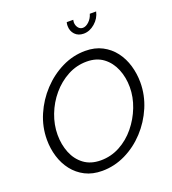

<svg xmlns="http://www.w3.org/2000/svg" viewBox="-162 -1038 1045 1165"><g transform="rotate(-20 361.0 -456.0)"><path d="M298 5Q236 5 189 -19Q142 -43 110 -84Q78 -125 62 -177.5Q46 -230 46 -287Q46 -370 79 -446.5Q112 -523 168.5 -583.5Q225 -644 297 -679.5Q369 -715 448 -715Q510 -715 557 -690.5Q604 -666 635.5 -624.5Q667 -583 682.5 -530Q698 -477 698 -421Q698 -339 665.5 -262.5Q633 -186 577 -125.5Q521 -65 449 -30Q377 5 298 5ZM312 -58Q378 -58 435.5 -89Q493 -120 536 -172.5Q579 -225 603.5 -288.5Q628 -352 628 -416Q628 -479 606 -532.5Q584 -586 541 -618.5Q498 -651 434 -651Q368 -651 310.5 -620Q253 -589 209.5 -537.5Q166 -486 141.5 -422Q117 -358 117 -293Q117 -230 138.5 -176.5Q160 -123 203.5 -90.5Q247 -58 312 -58ZM484 -851Q504 -851 524 -870Q544 -889 552 -917H593Q584 -875 550 -845.5Q516 -816 477 -816Q442 -816 421 -838Q400 -860 400 -894Q400 -905 403 -917H445Q443 -908 443 -902Q443 -881 454.5 -866Q466 -851 484 -851Z"/></g></svg>

Font: Raleway
Style: Italic
Weight: 400
Italic angle: -12°
Designer: Matt McInerney, Pablo Impallari, Rodrigo Fuenzalida
Foundry: Matt McInerney, Pablo Impallari, Rodrigo Fuenzalida
Version: Version 4.026